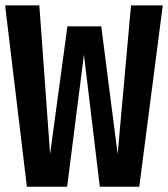

<svg xmlns="http://www.w3.org/2000/svg" viewBox="-20 -712 641 732"><path d="M600.5 -691.5 511 0H360.5L300 -504L236 0H82.5L-0.5 -691.5H130L171 -124.5L237 -611.5H366L428.5 -124.5L479.5 -691.5Z"/></svg>

Font: Fira Code Light SemiBold
Style: Regular
Weight: 600
Monospace: yes
Version: Version 5.002